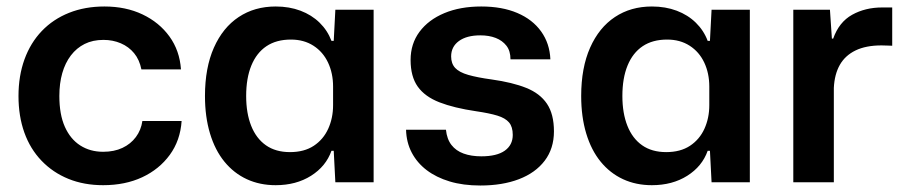

<svg xmlns="http://www.w3.org/2000/svg" viewBox="-20 -562 2791 592"><path d="M298 9Q239 9 191 -10.5Q143 -30 108 -66.5Q73 -103 55 -153.5Q37 -204 37 -266Q37 -328 55.5 -379Q74 -430 109 -466.5Q144 -503 193 -522.5Q242 -542 302 -542Q368 -542 419.5 -517.5Q471 -493 502.5 -449.5Q534 -406 538 -348H416Q410 -378 393.5 -398Q377 -418 352.5 -428.5Q328 -439 299 -439Q266 -439 241 -426.5Q216 -414 198.5 -391Q181 -368 172 -336.5Q163 -305 163 -266Q163 -209 180 -171Q197 -133 227.5 -113.5Q258 -94 298 -94Q332 -94 357.5 -106Q383 -118 399 -139.5Q415 -161 419 -189H540Q536 -129 503.5 -84.5Q471 -40 418.5 -15.5Q366 9 298 9Z M830 9Q781 9 741 -9.5Q701 -28 672 -63.5Q643 -99 627.5 -150.5Q612 -202 612 -266Q612 -353 639.5 -415Q667 -477 716 -509.5Q765 -542 830 -542Q872 -542 906.5 -529Q941 -516 965.5 -492Q990 -468 1002 -436H1009L1014 -532H1132V0H1014L1009 -97H1002Q985 -49 939 -20Q893 9 830 9ZM874 -93Q918 -93 947.5 -112.5Q977 -132 992 -165Q1007 -198 1007 -238V-295Q1007 -336 991.5 -369Q976 -402 946.5 -421Q917 -440 877 -440Q832 -440 801.5 -419.5Q771 -399 755 -360Q739 -321 739 -266Q739 -213 754.5 -174Q770 -135 800 -114Q830 -93 874 -93Z M1461 10Q1408 10 1366.5 -2.5Q1325 -15 1295.5 -37.5Q1266 -60 1249.5 -91.5Q1233 -123 1232 -162H1355Q1358 -133 1372 -115Q1386 -97 1409.5 -88.5Q1433 -80 1464 -80Q1512 -80 1536.5 -97.5Q1561 -115 1561 -146Q1561 -171 1549.5 -184.5Q1538 -198 1513.5 -205.5Q1489 -213 1448 -219Q1380 -229 1335 -246.5Q1290 -264 1268 -295Q1246 -326 1246 -377Q1246 -427 1273.5 -464Q1301 -501 1350 -521.5Q1399 -542 1464 -542Q1528 -542 1575 -522Q1622 -502 1648.5 -465Q1675 -428 1677 -379H1554Q1554 -405 1541.5 -421Q1529 -437 1508.5 -445Q1488 -453 1461 -453Q1419 -453 1395 -435.5Q1371 -418 1371 -388Q1371 -366 1383.5 -352.5Q1396 -339 1424 -331Q1452 -323 1496 -317Q1560 -308 1602.5 -291Q1645 -274 1666.5 -242Q1688 -210 1688 -157Q1688 -104 1659.5 -66.5Q1631 -29 1580 -9.5Q1529 10 1461 10Z M1990 9Q1941 9 1901 -9.5Q1861 -28 1832 -63.5Q1803 -99 1787.5 -150.5Q1772 -202 1772 -266Q1772 -353 1799.5 -415Q1827 -477 1876 -509.5Q1925 -542 1990 -542Q2032 -542 2066.5 -529Q2101 -516 2125.5 -492Q2150 -468 2162 -436H2169L2174 -532H2292V0H2174L2169 -97H2162Q2145 -49 2099 -20Q2053 9 1990 9ZM2034 -93Q2078 -93 2107.5 -112.5Q2137 -132 2152 -165Q2167 -198 2167 -238V-295Q2167 -336 2151.5 -369Q2136 -402 2106.5 -421Q2077 -440 2037 -440Q1992 -440 1961.5 -419.5Q1931 -399 1915 -360Q1899 -321 1899 -266Q1899 -213 1914.5 -174Q1930 -135 1960 -114Q1990 -93 2034 -93Z M2426 0V-532H2539L2545 -443H2549Q2567 -494 2607.5 -516.5Q2648 -539 2700 -539Q2709 -539 2716.5 -539Q2724 -539 2731 -539V-421Q2725 -421 2716.5 -421.5Q2708 -422 2698 -422Q2650 -422 2618 -406.5Q2586 -391 2569.5 -362Q2553 -333 2551 -291V0Z"/></svg>

Font: Mona Sans ExtraLight SemiBold
Style: Regular
Weight: 600
Version: Version 2.000